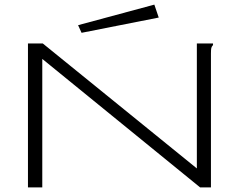

<svg xmlns="http://www.w3.org/2000/svg" viewBox="-20 -811 1040 831"><path d="M101 -623H165L832 -82V-623H902V-616Q896 -610 894.5 -603Q893 -596 893 -579V0H846L163 -556V0H101ZM333 -669 318 -702 648 -791 667 -735Z"/></svg>

Font: Inconsolata UltraExpanded Light
Style: Regular
Weight: 300
Width: 9
Monospace: yes
Designer: Raph Levien, Cyreal, Brenton Simpson
Foundry: Raph Levien, Cyreal, Google
Version: Version 3.001; ttfautohint (v1.8.2.53-6de2)